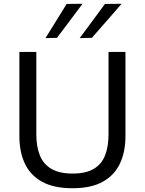

<svg xmlns="http://www.w3.org/2000/svg" viewBox="-20 -989 770 1020"><path d="M365.5 11Q266 11 203.8 -23.2Q141.5 -57.5 112.2 -119.8Q83 -182 83 -265Q83 -286 83 -319.2Q83 -352.5 83 -393Q83 -433.5 83 -474.5Q83 -542 83 -597.8Q83 -653.5 83 -713H173Q173 -653.5 173 -597.8Q173 -542 173 -474.5V-274Q173 -209.5 192 -163Q211 -116.5 253.2 -91.8Q295.5 -67 365.5 -67Q436 -67 477.8 -91.8Q519.5 -116.5 538 -163Q556.5 -209.5 556.5 -275V-474.5Q556.5 -542 556.5 -597.8Q556.5 -653.5 556.5 -713H646.5Q646.5 -653.5 646.5 -597.8Q646.5 -542 646.5 -474.5Q646.5 -433.5 646.5 -392.8Q646.5 -352 646.5 -318.5Q646.5 -285 646.5 -265Q646.5 -182 617 -119.8Q587.5 -57.5 525.5 -23.2Q463.5 11 365.5 11ZM403.5 -786.5Q437 -831.5 470.5 -877Q504 -922.5 537.5 -968L626 -969Q599.5 -938 573 -907.8Q546.5 -877.5 520.2 -847.5Q494 -817.5 468 -788ZM221.5 -786.5Q250 -832.5 278 -877.5Q306 -922.5 334 -968L418.5 -969Q395.5 -938 372.8 -907.8Q350 -877.5 327.5 -847.5Q305 -817.5 282.5 -788Z"/></svg>

Font: Commissioner Thin
Style: Regular
Weight: 400
Version: Version 1.000